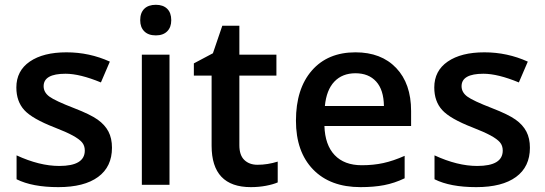

<svg xmlns="http://www.w3.org/2000/svg" viewBox="-20 -767 2262 797"><path d="M444.8 -153.8Q444.8 -74.7 387.2 -32.5Q329.6 9.8 222.2 9.8Q114.3 9.8 48.8 -22.9V-122.1Q144 -78.1 226.1 -78.1Q332 -78.1 332 -142.1Q332 -162.6 320.3 -176.3Q308.6 -189.9 281.7 -204.6Q254.9 -219.2 207 -237.8Q113.8 -273.9 80.8 -310.1Q47.9 -346.2 47.9 -403.8Q47.9 -473.1 103.8 -511.5Q159.7 -549.8 255.9 -549.8Q351.1 -549.8 436 -511.2L398.9 -424.8Q311.5 -460.9 252 -460.9Q161.1 -460.9 161.1 -409.2Q161.1 -383.8 184.8 -366.2Q208.5 -348.6 288.1 -317.9Q355 -292 385.3 -270.5Q415.5 -249 430.2 -220.9Q444.8 -192.9 444.8 -153.8Z M683.6 0H568.8V-540H683.6ZM562 -683.1Q562 -713.9 578.9 -730.5Q595.7 -747.1 627 -747.1Q657.2 -747.1 674.1 -730.5Q690.9 -713.9 690.9 -683.1Q690.9 -653.8 674.1 -637Q657.2 -620.1 627 -620.1Q595.7 -620.1 578.9 -637Q562 -653.8 562 -683.1Z M1048.8 -83Q1090.8 -83 1132.8 -96.2V-9.8Q1113.8 -1.5 1083.7 4.2Q1053.7 9.8 1021.5 9.8Q858.4 9.8 858.4 -162.1V-453.1H784.7V-503.9L863.8 -545.9L902.8 -660.2H973.6V-540H1127.4V-453.1H973.6V-164.1Q973.6 -122.6 994.4 -102.8Q1015.1 -83 1048.8 -83Z M1476.6 9.8Q1350.6 9.8 1279.5 -63.7Q1208.5 -137.2 1208.5 -266.1Q1208.5 -398.4 1274.4 -474.1Q1340.3 -549.8 1455.6 -549.8Q1562.5 -549.8 1624.5 -484.9Q1686.5 -419.9 1686.5 -306.2V-244.1H1326.7Q1329.1 -165.5 1369.1 -123.3Q1409.2 -81.1 1481.9 -81.1Q1529.8 -81.1 1571 -90.1Q1612.3 -99.1 1659.7 -120.1V-26.9Q1617.7 -6.8 1574.7 1.5Q1531.7 9.8 1476.6 9.8ZM1455.6 -462.9Q1400.9 -462.9 1367.9 -428.2Q1335 -393.6 1328.6 -327.1H1573.7Q1572.8 -394 1541.5 -428.5Q1510.3 -462.9 1455.6 -462.9Z M2179.7 -153.8Q2179.7 -74.7 2122.1 -32.5Q2064.5 9.8 1957 9.8Q1849.1 9.8 1783.7 -22.9V-122.1Q1878.9 -78.1 1960.9 -78.1Q2066.9 -78.1 2066.9 -142.1Q2066.9 -162.6 2055.2 -176.3Q2043.5 -189.9 2016.6 -204.6Q1989.7 -219.2 1941.9 -237.8Q1848.6 -273.9 1815.7 -310.1Q1782.7 -346.2 1782.7 -403.8Q1782.7 -473.1 1838.6 -511.5Q1894.5 -549.8 1990.7 -549.8Q2085.9 -549.8 2170.9 -511.2L2133.8 -424.8Q2046.4 -460.9 1986.8 -460.9Q1896 -460.9 1896 -409.2Q1896 -383.8 1919.7 -366.2Q1943.4 -348.6 2022.9 -317.9Q2089.8 -292 2120.1 -270.5Q2150.4 -249 2165 -220.9Q2179.7 -192.9 2179.7 -153.8Z"/></svg>

Font: f0_41667          
Style: Regular
Weight: 600
Foundry: Ascender Corporation
Version: Version 1.10